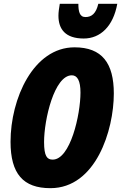

<svg xmlns="http://www.w3.org/2000/svg" viewBox="-20 -972 632 1002"><path d="M417 -771C504 -771 571 -835 592 -952H493C481 -901 458 -883 426 -883C395 -883 389 -913 389 -952H292C288 -929 285 -908 285 -890C285 -820 321 -771 417 -771ZM243 10C480 10 574 -292 574 -484C574 -642 513 -725 369 -725C154 -725 35 -457 35 -232C35 -65 101 10 243 10ZM255 -139C226 -139 210 -156 210 -231C210 -347 263 -579 355 -579C384 -579 400 -550 400 -489C400 -373 347 -139 255 -139Z"/></svg>

Font: Noto Sans ExtraCondensed Black
Style: Italic
Weight: 900
Width: 2
Italic angle: -12°
Designer: Monotype Design Team
Foundry: Monotype Imaging Inc.
Version: Version 2.013